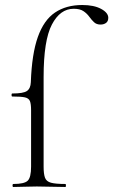

<svg xmlns="http://www.w3.org/2000/svg" viewBox="-20 -746 452 766"><path d="M33 0Q30 0 30 -6Q30 -12 33 -12Q77 -12 90.5 -25Q104 -38 104 -81V-306Q104 -331 99.5 -342.5Q95 -354 79.5 -357.5Q64 -361 29 -361Q26 -361 26 -367Q26 -373 29 -373Q73 -373 87.5 -383Q102 -393 103 -418Q107 -531 131 -598.5Q155 -666 199.5 -696Q244 -726 308 -726Q355 -726 383.5 -710.5Q412 -695 412 -675Q412 -661 403 -654.5Q394 -648 381 -648Q365 -648 355 -657.5Q345 -667 336 -679.5Q327 -692 313 -701.5Q299 -711 274 -711Q220 -711 187 -648Q154 -585 154 -439V-81Q154 -52 159.5 -37Q165 -22 183.5 -17Q202 -12 241 -12Q243 -12 243 -6Q243 0 241 0Q211 0 183.5 -1Q156 -2 127 -2Q101 -2 76.5 -1Q52 0 33 0Z"/></svg>

Font: Cormorant Garamond Light Light
Style: Regular
Weight: 300
Version: Version 4.001